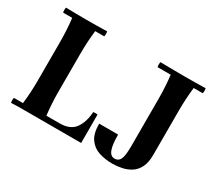

<svg xmlns="http://www.w3.org/2000/svg" viewBox="-132 -958 1372 1229"><g transform="rotate(30 553.5 -343.5)"><path d="M43 2Q39 -17 43 -35H110Q115 -76 117.5 -120.5Q120 -165 120 -210V-490Q120 -535 117.5 -579.5Q115 -624 110 -665H43Q39 -684 43 -702Q78 -701 119.5 -700.5Q161 -700 195 -700Q230 -700 271.5 -700.5Q313 -701 347 -702Q351 -684 347 -665H280Q275 -624 272.5 -579.5Q270 -535 270 -490V-210Q270 -165 272.5 -125Q275 -85 280 -40H378Q456 -40 490 -87.5Q524 -135 528 -210Q544 -213 560 -210V0H195Q161 0 119.5 0Q78 0 43 2ZM797 15Q745 15 699.5 0.5Q654 -14 626 -53Q598 -92 598 -165H738Q738 -90 751.5 -55Q765 -20 795 -20Q822 -20 835 -44.5Q848 -69 848 -145V-490Q848 -535 845.5 -579.5Q843 -624 838 -665H741Q737 -684 741 -702Q798 -701 843.5 -700.5Q889 -700 923 -700Q958 -700 999.5 -700.5Q1041 -701 1075 -702Q1079 -684 1075 -665H1008Q1003 -624 1000.5 -579.5Q998 -535 998 -490V-165Q998 -109 980.5 -73.5Q963 -38 933.5 -19Q904 0 868.5 7.5Q833 15 797 15Z"/></g></svg>

Font: Poltawski Nowy
Style: Bold
Weight: 700
Designer: Adam Pótawski, Mateusz Machalski, Borys Kosmynka, Ania Wieluska
Foundry: Capitalics.wtf
Version: Version 1.001;gftools[0.9.25]